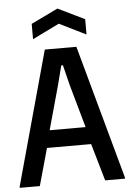

<svg xmlns="http://www.w3.org/2000/svg" viewBox="-62 -1002 708 1048"><g transform="rotate(-5 291.5 -478.5)"><path d="M3 -6 205 -740H378L580 -6V0H471L412 -204H170L113 0H3ZM390 -299 323 -537 296 -646H287L259 -537L193 -299ZM146 -886 293 -957 439 -886V-802L293 -874L146 -802Z"/></g></svg>

Font: Encode Sans Compressed
Style: SemiBold
Weight: 600
Designer: Pablo Impallari, Andres Torresi
Foundry: Pablo Impallari, Andres Torresi
Version: Version 1.000; ttfautohint (v1.00) -l 8 -r 50 -G 200 -x 14 -